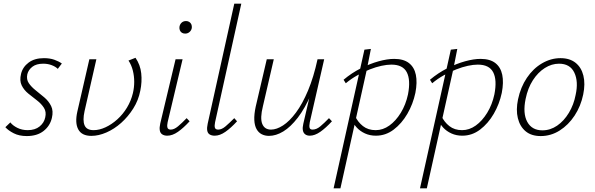

<svg xmlns="http://www.w3.org/2000/svg" viewBox="-20 -731 3224 1040"><path d="M125 6Q84 6 54.5 -9Q25 -24 9 -42L36 -68Q49 -51 74 -38.5Q99 -26 130 -26Q170 -26 194.5 -46Q219 -66 225 -95Q232 -125 218 -147Q204 -169 180.5 -187Q157 -205 133.5 -224Q110 -243 97.5 -268.5Q85 -294 94 -331Q103 -368 135 -392Q167 -416 218 -416Q250 -416 274 -407.5Q298 -399 315 -387L293 -358Q281 -370 260 -378Q239 -386 214 -386Q177 -386 155.5 -369.5Q134 -353 128 -329Q122 -301 136 -280.5Q150 -260 173.5 -241.5Q197 -223 220.5 -203Q244 -183 257 -156.5Q270 -130 261 -92Q251 -49 216 -21.5Q181 6 125 6Z M475 5Q423 5 404 -30Q385 -65 399 -127L464 -410H502L438 -129Q427 -79 438 -52.5Q449 -26 487 -26Q518 -26 551.5 -41.5Q585 -57 615.5 -84.5Q646 -112 668 -148.5Q690 -185 700 -227Q707 -257 707 -288Q707 -319 699.5 -349Q692 -379 676 -403L714 -418Q740 -380 745 -334Q750 -288 740 -240Q730 -188 702 -143.5Q674 -99 636.5 -65.5Q599 -32 556.5 -13.5Q514 5 475 5Z M886 4Q870 4 859 -3Q848 -10 845.5 -25Q843 -40 848 -62L931 -410H969L888 -69Q884 -51 887 -40Q890 -29 905 -29Q923 -29 944 -46.5Q965 -64 991 -91L1007 -74Q974 -38 944 -17Q914 4 886 4ZM983 -549Q973 -549 965.5 -553.5Q958 -558 954.5 -566.5Q951 -575 952 -585Q954 -599 963.5 -608Q973 -617 988 -617Q998 -617 1005.5 -612Q1013 -607 1016.5 -599Q1020 -591 1019 -580Q1017 -567 1007 -558Q997 -549 983 -549Z M1143 4Q1127 4 1116 -2.5Q1105 -9 1102.5 -24Q1100 -39 1105 -61L1249 -711H1287L1145 -69Q1141 -50 1144 -39.5Q1147 -29 1162 -29Q1181 -29 1201.5 -46.5Q1222 -64 1249 -91L1264 -74Q1231 -38 1201 -17Q1171 4 1143 4Z M1437 5Q1415 5 1397.5 -4Q1380 -13 1369.5 -32Q1359 -51 1357.5 -81Q1356 -111 1365 -153L1425 -410H1463L1404 -155Q1388 -91 1400.5 -60Q1413 -29 1448 -29Q1478 -29 1513 -51.5Q1548 -74 1583 -121Q1618 -168 1648.5 -240.5Q1679 -313 1700 -410H1724Q1700 -302 1666 -223Q1632 -144 1593 -93.5Q1554 -43 1514.5 -19Q1475 5 1437 5ZM1658 4Q1643 4 1633 -3.5Q1623 -11 1620.5 -25.5Q1618 -40 1623 -61L1704 -410H1736L1658 -69Q1654 -48 1657 -38.5Q1660 -29 1673 -29Q1694 -29 1715 -46.5Q1736 -64 1762 -91L1778 -74Q1745 -38 1715 -17Q1685 4 1658 4Z M1787 289 1954 -462 1989 -466 1966 -350 1824 289ZM2016 4Q1984 4 1957.5 -8Q1931 -20 1912.5 -40Q1894 -60 1885 -86L1903 -103Q1918 -70 1946 -48Q1974 -26 2015 -26Q2054 -26 2089 -51Q2124 -76 2151 -120Q2178 -164 2190 -220Q2205 -298 2183.5 -339.5Q2162 -381 2100 -381Q2076 -381 2046 -374.5Q2016 -368 1983 -355Q1950 -342 1916.5 -323.5Q1883 -305 1853 -280L1841 -299Q1885 -336 1934.5 -361Q1984 -386 2031 -399Q2078 -412 2115 -412Q2166 -412 2195 -389.5Q2224 -367 2232.5 -326Q2241 -285 2230 -228Q2217 -167 2186.5 -114.5Q2156 -62 2112.5 -29Q2069 4 2016 4Z M2255 289 2422 -462 2457 -466 2434 -350 2292 289ZM2484 4Q2452 4 2425.5 -8Q2399 -20 2380.5 -40Q2362 -60 2353 -86L2371 -103Q2386 -70 2414 -48Q2442 -26 2483 -26Q2522 -26 2557 -51Q2592 -76 2619 -120Q2646 -164 2658 -220Q2673 -298 2651.5 -339.5Q2630 -381 2568 -381Q2544 -381 2514 -374.5Q2484 -368 2451 -355Q2418 -342 2384.5 -323.5Q2351 -305 2321 -280L2309 -299Q2353 -336 2402.5 -361Q2452 -386 2499 -399Q2546 -412 2583 -412Q2634 -412 2663 -389.5Q2692 -367 2700.5 -326Q2709 -285 2698 -228Q2685 -167 2654.5 -114.5Q2624 -62 2580.5 -29Q2537 4 2484 4Z M2909 6Q2858 6 2827 -20Q2796 -46 2785 -91Q2774 -136 2786 -193Q2800 -259 2834 -309.5Q2868 -360 2916 -388Q2964 -416 3016 -416Q3066 -416 3097.5 -391Q3129 -366 3140 -321.5Q3151 -277 3139 -219Q3126 -156 3092.5 -105Q3059 -54 3011.5 -24Q2964 6 2909 6ZM2918 -25Q2961 -25 2998 -50.5Q3035 -76 3061.5 -120Q3088 -164 3098 -217Q3114 -289 3091 -337.5Q3068 -386 3008 -386Q2968 -386 2931 -362.5Q2894 -339 2866.5 -296.5Q2839 -254 2827 -195Q2811 -117 2836 -71Q2861 -25 2918 -25Z"/></svg>

Font: Ysabeau Office ExtraLight
Style: Italic
Weight: 250
Italic angle: -12°
Designer: Christian Thalmann (Catharsis Fonts)
Version: Version 2.001;gftools[0.9.30]; featfreeze: tnum,lnum,ss02